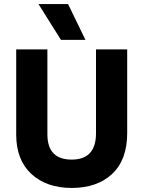

<svg xmlns="http://www.w3.org/2000/svg" viewBox="-20 -918 708 948"><path d="M608 -261Q608 -129 534 -59.5Q460 10 334 10Q210 10 135 -59Q60 -128 60 -254V-674H214V-255Q214 -130 334 -130Q454 -130 454 -260V-674H608ZM402 -721H281L170 -898H316Z"/></svg>

Font: Hind Siliguri
Style: Bold
Weight: 700
Designer: Jyotish Sonowal
Foundry: Indian Type Foundry
Version: Version 1.001;PS 1.0;hotconv 1.0.86;makeotf.lib2.5.63406; tt